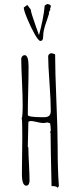

<svg xmlns="http://www.w3.org/2000/svg" viewBox="-20 -940 401 971"><path d="M177.2 -762.2Q172.9 -773.9 161.9 -805.2Q150.9 -836.4 144 -857.9Q136.2 -881.8 135.3 -892.1L118.2 -915L100.1 -901.9Q100.6 -887.2 117.9 -845.2Q135.3 -803.2 155 -768.1Q174.8 -732.9 184.1 -732.9Q198.2 -732.9 198.2 -753.9Q198.2 -772.5 202.6 -791Q207 -809.6 216.3 -835Q223.6 -856.9 228 -871.1L227.1 -877L234.4 -892.1L233.4 -897Q237.3 -905.8 237.3 -908.2Q237.3 -917 219.2 -919.9L206.1 -912.1Q200.7 -849.1 177.2 -762.2ZM271.5 11.2 277.8 0Q271.5 -82.5 271.5 -198.2Q271.5 -281.2 265.1 -431.6Q258.8 -581.1 258.8 -665L250 -668.5Q241.2 -670.9 240.7 -670.9Q234.4 -670.9 229 -666.3Q223.6 -661.6 223.6 -655.8Q223.6 -612.8 230.5 -518.1Q236.8 -429.2 236.8 -379.9Q236.8 -361.8 228.5 -354.5Q220.2 -347.2 200.7 -347.2H197.3Q120.6 -347.2 120.6 -358.9Q120.6 -406.2 122.6 -480Q124.5 -552.7 124.5 -603Q124.5 -661.1 104.5 -661.1Q97.7 -661.1 92.5 -655.3Q87.4 -649.4 87.4 -642.1Q87.4 -608.4 91.3 -525.4Q94.7 -452.1 94.7 -408.2Q94.7 -351.1 89.8 -341.8Q92.8 -335.4 92.8 -244.1L91.8 -152.8L90.8 -61Q90.8 -1 112.8 -1Q121.1 -1 125.2 -8.5Q129.4 -16.1 129.4 -26.9Q129.4 -54.7 126.5 -110.4Q123.5 -166 123.5 -193.8L120.6 -198.2Q120.6 -219.7 122.1 -261.2Q123.5 -303.2 123.5 -324.2L133.8 -328.1Q145.5 -328.1 165.5 -323.2Q188 -317.9 197.8 -317.9Q209 -317.9 217.8 -320.8L233.4 -316.9Q236.8 -296.9 236.8 -279.8L233.4 -271L235.8 -267.1Q235.8 -210.4 240.7 1Q271 1 271.5 11.2ZM210.4 -358.9 208.5 -360.8V-358.9Z"/></svg>

Font: Amatica SC
Style: Regular
Weight: 400
Designer: Vernon Adams, Ben Nathan
Foundry: newtypography
Version: Version 2.001